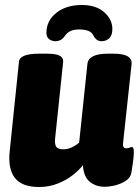

<svg xmlns="http://www.w3.org/2000/svg" viewBox="-20 -740 560 769"><path d="M136 9Q68 9 39.5 -27.5Q11 -64 19 -136L56 -493Q59 -525 137 -525H168Q204 -525 219 -517Q234 -509 233 -493L201 -188Q198 -165 204.5 -153.5Q211 -142 234 -142Q251 -142 268 -150Q285 -158 297 -169L330 -483Q334 -525 412 -525H435Q511 -525 507 -483L473 -168Q470 -146 486 -146Q493 -146 498.5 -148.5Q504 -151 509 -151Q512 -151 514 -146.5Q516 -142 516 -129Q516 -116 512.5 -89.5Q509 -63 506 -47Q502 -28 484 -16Q466 -4 442.5 2Q419 8 399 8Q364 8 339.5 -12Q315 -32 312 -78Q296 -58 270.5 -38Q245 -18 210.5 -4.5Q176 9 136 9ZM308 -720Q365 -720 397.5 -691Q430 -662 430 -624Q430 -598 417.5 -586.5Q405 -575 387 -575Q377 -575 369 -580Q361 -585 354 -598Q347 -612 332 -617Q317 -622 297 -622Q277 -622 263 -616Q249 -610 239 -595Q225 -575 202 -575Q188 -575 177 -583Q166 -591 166 -609Q166 -657 205.5 -688.5Q245 -720 308 -720Z"/></svg>

Font: Asap Semi Condensed Semi Condensed Black
Style: Italic
Weight: 900
Width: 4
Italic angle: -6°
Designer: Pablo Cosgaya
Foundry: Omnibus-Type
Version: Version 3.001; ttfautohint (v1.8.4.7-5d5b)